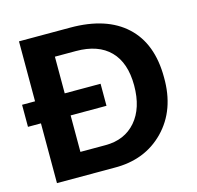

<svg xmlns="http://www.w3.org/2000/svg" viewBox="-101 -794 924 900"><g transform="rotate(-15 361.0 -344.0)"><path d="M680 -349Q682 -191 588 -94.5Q494 2 345 0H67V-290H4V-397H67V-688H316Q491 -688 585.5 -600.5Q680 -513 680 -349ZM313 -575H211V-397H385V-290H211V-113H333Q426 -113 480.5 -176Q535 -239 535 -349Q535 -459 478 -517Q421 -575 313 -575Z"/></g></svg>

Font: Libra Sans
Style: Bold
Weight: 700
Foundry: Context Ltd
Version: Version 1.000